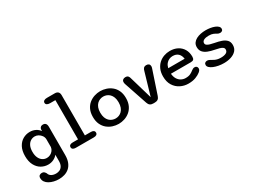

<svg xmlns="http://www.w3.org/2000/svg" viewBox="-65 -1525 3341 2535"><g transform="rotate(-30 1606.0 -257.0)"><path d="M288 248Q248 248 210.2 239Q172.5 230 142.2 213Q112 196 94.2 170.5Q76.5 145 76.5 111.5Q76.5 86.5 91.2 74.2Q106 62 129 62Q151.5 62 163.5 73.8Q175.5 85.5 183 98.5Q193 132.5 222 148.5Q251 164.5 291 164.5Q321.5 164.5 347 152.2Q372.5 140 388.2 112Q404 84 404 37V-56Q380.5 -25.5 342.8 -7.5Q305 10.5 260.5 10.5Q204.5 10.5 156 -17.5Q107.5 -45.5 78 -101.2Q48.5 -157 48.5 -239Q48.5 -321.5 78 -376.5Q107.5 -431.5 156 -459Q204.5 -486.5 260.5 -486.5Q307.5 -486.5 346 -467.2Q384.5 -448 408.5 -414L409 -445Q419.5 -483.5 459.5 -483.5Q515 -483.5 515 -418V11.5Q515 77.5 496.2 123Q477.5 168.5 445.2 196Q413 223.5 372.2 235.8Q331.5 248 288 248ZM288 -74.5Q316 -74.5 341.2 -87.2Q366.5 -100 383.8 -122.8Q401 -145.5 404 -174V-295.5Q402 -325 384.8 -349Q367.5 -373 342 -387.5Q316.5 -402 288 -402Q253.5 -402 224.8 -384.2Q196 -366.5 178.5 -330.5Q161 -294.5 161 -239Q161 -185 178.5 -148.2Q196 -111.5 224.8 -93Q253.5 -74.5 288 -74.5Z M683 0Q656 0 641.5 -10.8Q627 -21.5 627 -41Q627 -61 641.5 -71.5Q656 -82 683 -82H765V-680H683.5Q655 -680 638.5 -690.8Q622 -701.5 622 -721Q622 -740.5 638.5 -751.2Q655 -762 683.5 -762H803Q835.5 -762 852.5 -745Q869.5 -728 869.5 -695.5V-82H960Q987 -82 1001.5 -71.5Q1016 -61 1016 -41Q1016 -21.5 1001.5 -10.8Q987 0 960 0Z M1335 10.5Q1290 10.5 1245.5 -3.8Q1201 -18 1164 -48.2Q1127 -78.5 1104.8 -125.8Q1082.5 -173 1082.5 -239Q1082.5 -305 1104.8 -352.2Q1127 -399.5 1164 -429.2Q1201 -459 1245.5 -473.2Q1290 -487.5 1335 -487.5Q1379 -487.5 1423.5 -473.2Q1468 -459 1505 -429.2Q1542 -399.5 1564.2 -352.2Q1586.5 -305 1586.5 -239Q1586.5 -173 1564.2 -125.8Q1542 -78.5 1505 -48.2Q1468 -18 1423.5 -3.8Q1379 10.5 1335 10.5ZM1335 -72Q1360.5 -72 1385 -81.2Q1409.5 -90.5 1429.8 -110.5Q1450 -130.5 1462 -162.2Q1474 -194 1474 -239Q1474 -283.5 1462 -315Q1450 -346.5 1429.8 -366.8Q1409.5 -387 1385 -396.2Q1360.5 -405.5 1335 -405.5Q1309.5 -405.5 1284.5 -396.2Q1259.5 -387 1239.2 -366.8Q1219 -346.5 1207 -315Q1195 -283.5 1195 -239Q1195 -194 1207 -162.2Q1219 -130.5 1239.2 -110.5Q1259.5 -90.5 1284.5 -81.2Q1309.5 -72 1335 -72Z M1861.5 4.5Q1832 4.5 1814 -9.2Q1796 -23 1787 -51L1667.5 -405.5Q1663 -421 1663 -434Q1663 -456.5 1677.5 -468.8Q1692 -481 1715 -481Q1743 -481 1756 -467Q1769 -453 1775.5 -422.5L1874.5 -84.5L1973.5 -422.5Q1980 -452.5 1994.2 -466.8Q2008.5 -481 2036.5 -481Q2058.5 -481 2072.5 -469Q2086.5 -457 2086.5 -434.5Q2086.5 -421 2081 -405.5L1962.5 -51Q1953.5 -23 1935.2 -9.2Q1917 4.5 1887.5 4.5Z M2397 10.5Q2334.5 10.5 2278.2 -17.5Q2222 -45.5 2187 -101Q2152 -156.5 2152 -239Q2152 -301.5 2172.5 -348Q2193 -394.5 2227.5 -425.5Q2262 -456.5 2305.8 -472Q2349.5 -487.5 2396 -487.5Q2463 -487.5 2513 -461Q2563 -434.5 2590.8 -386.8Q2618.5 -339 2618.5 -274.5Q2618.5 -245 2606.2 -232Q2594 -219 2564 -219H2260.5Q2264.5 -171 2284.5 -138.2Q2304.5 -105.5 2335.5 -88.8Q2366.5 -72 2402 -72Q2449 -72 2477.5 -86.8Q2506 -101.5 2525.5 -118Q2536 -126.5 2547.8 -132Q2559.5 -137.5 2573.5 -137.5Q2592 -137.5 2603 -126.2Q2614 -115 2614 -96.5Q2614 -82.5 2606 -71Q2598 -59.5 2584.5 -48.5Q2556.5 -25.5 2510 -7.5Q2463.5 10.5 2397 10.5ZM2266 -300H2516.5Q2509 -354 2478.2 -382.2Q2447.5 -410.5 2395.5 -410.5Q2367.5 -410.5 2341.2 -399Q2315 -387.5 2295.2 -363.2Q2275.5 -339 2266 -300Z M2940 10.5Q2897.5 10.5 2857.2 3Q2817 -4.5 2784.8 -18Q2752.5 -31.5 2733.5 -49.5Q2714.5 -67.5 2714.5 -88.5Q2714.5 -108.5 2727.2 -119.5Q2740 -130.5 2760.5 -130.5Q2771 -130.5 2782.2 -126.5Q2793.5 -122.5 2807 -114.5Q2823 -104.5 2841.2 -94.8Q2859.5 -85 2883.5 -78.5Q2907.5 -72 2939.5 -72Q2988.5 -72 3018 -86.8Q3047.5 -101.5 3047.5 -135.5Q3047.5 -155.5 3031.2 -168Q3015 -180.5 2986.5 -188.8Q2958 -197 2920.5 -204Q2866.5 -214 2823.8 -230.8Q2781 -247.5 2756 -276.5Q2731 -305.5 2731 -352Q2731 -389 2749.5 -414.8Q2768 -440.5 2798.5 -456.5Q2829 -472.5 2866.5 -480Q2904 -487.5 2942 -487.5Q2979 -487.5 3014 -481.8Q3049 -476 3077.2 -464.8Q3105.5 -453.5 3122 -437Q3138.5 -420.5 3138.5 -399.5Q3138.5 -380.5 3125.8 -370.5Q3113 -360.5 3094 -360.5Q3082 -360.5 3072 -363.8Q3062 -367 3050.5 -373.5Q3036 -383.5 3010.5 -394.5Q2985 -405.5 2943 -405.5Q2927 -405.5 2909 -403.2Q2891 -401 2875.5 -394.8Q2860 -388.5 2850.2 -377.5Q2840.5 -366.5 2840.5 -349.5Q2840.5 -330 2856.5 -318Q2872.5 -306 2899.8 -298.2Q2927 -290.5 2962.5 -283.5Q3017 -274 3061.8 -258.5Q3106.5 -243 3132.8 -215Q3159 -187 3159 -140Q3159 -88.5 3128.8 -55.2Q3098.5 -22 3048.8 -5.8Q2999 10.5 2940 10.5Z"/></g></svg>

Font: Sono Medium
Style: Regular
Weight: 500
Designer: Tyler Finck
Foundry: Tyler Finck
Version: Version 2.112